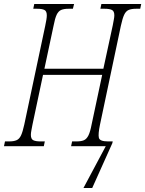

<svg xmlns="http://www.w3.org/2000/svg" viewBox="-42 -734 729 964"><path d="M377 210 489 0H315L320 -24H342Q366 -24 379.5 -30Q393 -36 402 -54Q411 -72 418 -109L471 -358H174L121 -108Q118 -92 115.5 -79Q113 -66 113 -57Q113 -36 125 -30Q137 -24 161 -24H183L178 0H-22L-17 -24H4Q27 -24 41 -30Q55 -36 63.5 -54Q72 -72 80 -109L185 -604Q189 -623 191 -635.5Q193 -648 193 -657Q193 -678 181 -684Q169 -690 145 -690H125L130 -714H330L324 -690H302Q279 -690 265 -684Q251 -678 242.5 -660Q234 -642 227 -605L181 -389H477L524 -606Q527 -623 529.5 -635.5Q532 -648 532 -657Q532 -678 520 -684Q508 -690 484 -690H462L467 -714H667L662 -690H641Q618 -690 604 -684Q590 -678 581.5 -660Q573 -642 565 -605L460 -108Q450 -60 454.5 -42Q459 -24 500 -24H524L522 -15L421 210Z"/></svg>

Font: Noto Serif ExtraCondensed ExtraLight
Style: Italic
Weight: 200
Width: 2
Italic angle: -12°
Designer: Monotype Design Team
Foundry: Monotype Imaging Inc.
Version: Version 2.014; ttfautohint (v1.8.4.7-5d5b)